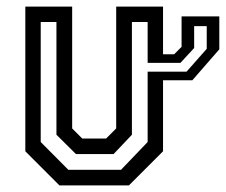

<svg xmlns="http://www.w3.org/2000/svg" viewBox="-20 -560 682 580"><path d="M186.5 -47H345.5L426 -131V-493.5H378.5V-153L323 -94.5H209.5L150.5 -153V-493.5H103V-131ZM566.5 -481V-415L525 -370H426V-343.5H543.5L604.5 -412.5V-481ZM528.5 -510.5H642.5V-411L561 -317.5H472.5V-103L369.5 0H159.5L56.5 -103V-540H198V-172L228.5 -141.5H300.5L331 -172V-540H472.5V-396H506L528.5 -418.5Z"/></svg>

Font: Tourney Thin Medium
Style: Regular
Weight: 500
Version: Version 1.015